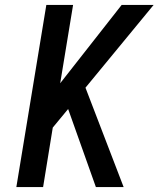

<svg xmlns="http://www.w3.org/2000/svg" viewBox="-20 -755 640 775"><path d="M46 0 167 -735H275L223 -419L471 -735H600L325 -401L479 0H367L255 -315L193 -240L154 0Z"/></svg>

Font: Iosevka Semibold Extended
Style: Italic
Weight: 600
Width: 7
Italic angle: -9°
Monospace: yes
Designer: Belleve Invis
Foundry: Belleve Invis
Version: Version 32.5.0; ttfautohint (v1.8.4)